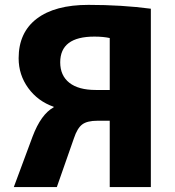

<svg xmlns="http://www.w3.org/2000/svg" viewBox="-20 -760 709 780"><path d="M36.1 0 112.3 -205.1Q146.5 -295.9 198.2 -324.2V-326.2Q133.8 -348.6 94.7 -402.3Q55.7 -456.1 55.7 -523.4Q55.7 -627.9 129.4 -684.1Q203.1 -740.2 339.4 -740.2Q475.6 -740.2 592.8 -724.6V0H425.8V-269.5H376Q334 -269.5 314 -254.4Q293.9 -239.3 280.3 -198.2L210.9 0ZM224.6 -506.8Q224.6 -453.1 261.7 -423.8Q298.8 -394.5 369.1 -394.5H425.8V-605.5Q399.4 -611.3 363.3 -611.3Q224.6 -611.3 224.6 -506.8Z"/></svg>

Font: GenEi M Gothic v2 Heavy
Style: Regular
Weight: 800
Version: Version 2.0